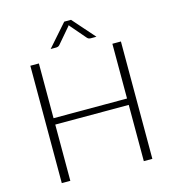

<svg xmlns="http://www.w3.org/2000/svg" viewBox="-129 -1011 1012 1118"><g transform="rotate(-15 377.5 -452.0)"><path d="M650.5 -707.5V0H599V-339H156V0H104.5V-707.5H156V-377.5H599V-707.5ZM520 -771H484.5Q480.5 -771 475.5 -772.5Q470.5 -774 465 -779.5L385 -872.5Q382.5 -875.5 381.5 -878L377.5 -872.5L298 -779.5Q292.5 -774 287.2 -772.5Q282 -771 278 -771H244L361.5 -904.5H402.5Z"/></g></svg>

Font: Lato 2
Style: Regular
Weight: 300
Designer: Lukasz Dziedzic with Adam Twardoch and Botio Nikoltchev
Foundry: tyPoland Lukasz Dziedzic
Version: Version 2.015; 2015-08-06; http://www.latofonts.com/